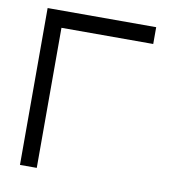

<svg xmlns="http://www.w3.org/2000/svg" viewBox="-78 -754 756 824"><g transform="rotate(10 300.0 -342.0)"><path d="M63.5 0V-683.6H536.6V-610.4H136.7V0Z"/></g></svg>

Font: Anka/Coder
Style: Regular
Weight: 400
Monospace: yes
Version: Version 001.100